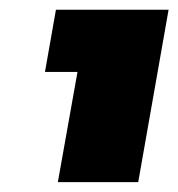

<svg xmlns="http://www.w3.org/2000/svg" viewBox="-20 -724 364 392"><path d="M98.1 -352.1 138.2 -577.1H71.8L94.2 -704.1H324.2L262.2 -352.1Z"/></svg>

Font: SVN-Poppins Black
Style: Italic
Weight: 900
Italic angle: -10°
Designer: Ninad Kale (Devanagari), Jonny Pinhorn (Latin)
Foundry: Indian Type Foundry
Version: Version 3.002 2017